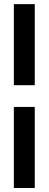

<svg xmlns="http://www.w3.org/2000/svg" viewBox="-20 -733 238 941"><path d="M150.4 -315.4Q150.4 -315.4 150.4 -366.2Q150.4 -418 150.4 -484.4Q150.4 -512.7 150.4 -542Q150.4 -570.3 150.4 -596.7Q150.4 -645.5 150.4 -679.7Q150.4 -712.9 150.4 -712.9Q150.4 -712.9 136.7 -712.9Q124 -712.9 106.4 -712.9Q85.9 -712.9 66.4 -712.9Q47.9 -712.9 47.9 -712.9Q47.9 -712.9 47.9 -662.1Q47.9 -610.4 47.9 -543.9Q47.9 -515.6 47.9 -486.3Q47.9 -458 47.9 -431.6Q47.9 -381.8 47.9 -348.6Q47.9 -315.4 47.9 -315.4Q47.9 -315.4 61.5 -315.4Q74.2 -315.4 91.8 -315.4Q112.3 -315.4 130.9 -315.4Q150.4 -315.4 150.4 -315.4ZM150.4 188.5Q150.4 188.5 150.4 136.7Q150.4 85 150.4 19.5Q150.4 -9.8 150.4 -38.1Q150.4 -67.4 150.4 -92.8Q150.4 -142.6 150.4 -175.8Q150.4 -209 150.4 -209Q150.4 -209 136.7 -209Q124 -209 106.4 -209Q85.9 -209 66.4 -209Q47.9 -209 47.9 -209Q47.9 -209 47.9 -157.2Q47.9 -106.4 47.9 -40Q47.9 -11.7 47.9 17.6Q47.9 45.9 47.9 72.3Q47.9 121.1 47.9 154.3Q47.9 188.5 47.9 188.5Q47.9 188.5 61.5 188.5Q74.2 188.5 91.8 188.5Q112.3 188.5 130.9 188.5Q150.4 188.5 150.4 188.5Z"/></svg>

Font: umazing
Style: Display
Weight: 400
Designer: umazing